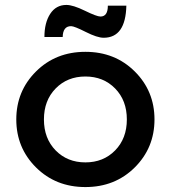

<svg xmlns="http://www.w3.org/2000/svg" viewBox="-20 -750 692 778"><path d="M205.5 -140.5Q253 -92 326 -92Q399 -92 446.5 -140.5Q494 -189 494 -266Q494 -343 446.5 -391.5Q399 -440 326 -440Q253 -440 205.5 -391.5Q158 -343 158 -266Q158 -189 205.5 -140.5ZM526 -71.5Q446 8 326 8Q206 8 126 -71.5Q46 -151 46 -266Q46 -381 126 -460.5Q206 -540 326 -540Q446 -540 526 -460.5Q606 -381 606 -266Q606 -151 526 -71.5ZM400 -597Q374 -597 327.5 -620.5Q281 -644 268 -644Q235 -644 234 -600H160Q160 -658 183.5 -694Q207 -730 249 -730Q276 -730 324 -706.5Q372 -683 387 -683Q417 -683 417 -727H492Q489 -597 400 -597Z"/></svg>

Font: Montserrat Alternates
Style: Regular
Weight: 400
Designer: Julieta Ulanovsky
Foundry: Julieta Ulanovsky
Version: Version 2.001